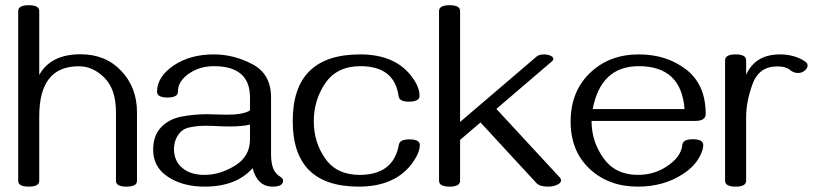

<svg xmlns="http://www.w3.org/2000/svg" viewBox="-20 -694 3086 726"><path d="M458 11.7Q418.5 11.7 418.5 -10.3V-269.5Q418.5 -356.4 375 -399.9Q331.5 -443.4 278.8 -443.4Q128.4 -444.3 128.4 -254.9V-10.3Q128.4 11.7 88.9 11.7Q48.8 11.7 48.8 -10.3V-652.3Q48.8 -674.3 88.9 -674.3Q128.4 -674.3 128.4 -652.3V-410.6Q171.9 -488.8 284.7 -488.8Q379.4 -488.8 438.7 -425.8Q498 -362.8 498 -269.5V-10.3Q498 11.7 458 11.7Z M1010.7 11.7Q953.6 11.7 935.1 -58.1Q873.5 11.7 753.4 11.7Q679.7 11.7 627 -18.1Q559.1 -55.7 559.1 -127.9Q559.1 -180.2 588.4 -211.9Q618.2 -244.1 666.7 -253.2Q715.3 -262.2 762.7 -262.2Q778.3 -262.2 798.1 -261.2Q817.9 -260.3 838.4 -260.3Q899.4 -260.3 925.3 -276.4V-325.7Q925.3 -443.8 788.6 -443.8Q737.3 -443.8 697.8 -418Q652.8 -388.7 652.8 -347.7Q652.8 -325.2 613.3 -325.2Q573.7 -325.2 573.7 -347.7Q574.7 -404.8 637.2 -446.8Q699.2 -488.3 788.6 -488.3Q864.3 -488.3 934.6 -451.2Q1004.9 -414.1 1004.9 -325.7V-111.3Q1004.9 -75.2 1014.2 -54.2Q1022.9 -35.6 1039.6 -25.9Q1050.3 -19.5 1050.3 -10.7Q1050.3 11.7 1010.7 11.7ZM753.4 -32.7Q811 -32.7 868.2 -67.4Q925.3 -102.1 925.3 -167V-222.7Q893.6 -215.8 848.6 -215.8Q826.2 -215.8 803.7 -217Q781.2 -218.3 758.8 -218.3Q729.5 -218.8 697.8 -212.6Q666 -206.5 649.9 -177.7Q637.7 -156.2 637.7 -129.4Q638.7 -82 672.4 -56.6Q702.6 -32.7 753.4 -32.7Z M1527.8 -167Q1567.4 -167 1567.4 -146Q1567.4 -117.7 1541.5 -80.6Q1476.1 11.7 1336.4 11.7Q1086.9 11.7 1086.9 -235.4Q1085.9 -488.3 1341.8 -488.3Q1476.1 -488.3 1538.6 -401.9Q1566.4 -364.7 1566.4 -332Q1566.4 -309.6 1526.9 -309.6Q1489.7 -309.6 1487.3 -330.1Q1471.7 -443.8 1342.8 -443.8Q1254.4 -443.8 1210.4 -379.9Q1166.5 -315.9 1166.5 -235.4Q1166.5 -155.8 1210 -94.2Q1253.4 -32.7 1339.8 -32.7Q1467.8 -32.7 1488.3 -147Q1491.7 -167 1527.8 -167Z M2052.7 11.7Q2020.5 11.7 2007.8 -2.4L1796.9 -231L1719.7 -165V-10.7Q1719.7 11.7 1680.2 11.7Q1640.1 11.7 1640.1 -10.7V-652.3Q1640.1 -674.3 1680.2 -674.3Q1719.7 -674.3 1719.7 -652.3V-232.9L2008.3 -479.5Q2017.6 -488.3 2037.1 -488.3Q2046.4 -488.3 2054.7 -485.8Q2072.3 -481.4 2072.3 -470.7Q2072.3 -466.8 2067.4 -462.4L1856.9 -282.2L2096.7 -22.9Q2101.6 -17.1 2101.6 -12.7Q2101.6 -1 2084 5.9Q2069.8 11.7 2052.7 11.7Z M2391.6 11.7Q2281.7 11.7 2209.7 -55.4Q2137.7 -122.6 2137.7 -234.4Q2137.7 -347.7 2210.7 -418Q2283.7 -488.3 2395.5 -488.3Q2500.5 -488.3 2574.5 -431.2Q2648.4 -374 2648.4 -263.2Q2648.4 -236.8 2608.9 -236.8H2216.8Q2216.8 -158.7 2262 -95.7Q2307.1 -32.7 2392.1 -32.7Q2454.1 -32.7 2502.9 -65.9Q2555.7 -101.1 2560.1 -146.5Q2562.5 -167.5 2599.1 -167.5Q2639.2 -167.5 2639.2 -145.5Q2639.2 -129.9 2628.4 -107.4Q2608.9 -66.4 2564 -37.1Q2490.7 11.7 2391.6 11.7ZM2568.4 -281.7Q2556.2 -443.8 2395.5 -443.8Q2252 -443.8 2221.2 -281.7Z M2761.7 11.7Q2721.7 11.7 2721.7 -10.7V-465.8Q2721.7 -488.3 2761.7 -488.3Q2801.3 -488.3 2801.3 -465.8V-411.6Q2836.4 -488.3 2929.2 -488.3Q2983.9 -488.3 3023.9 -461.9Q3033.7 -455.6 3033.7 -446.3Q3033.7 -435.1 3020.5 -425.3Q3010.3 -418 2997.6 -418Q2980.5 -418 2965.8 -430.4Q2951.2 -442.9 2919.4 -442.9Q2849.6 -442.9 2825.4 -376Q2801.3 -309.1 2801.3 -251V-10.7Q2801.3 11.7 2761.7 11.7Z"/></svg>

Font: Gayathri
Style: Regular
Weight: 400
Designer: Binoy Dominic <binoy.domenic@gmail.com>
Foundry: SMC
Version: Version 1.000